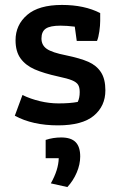

<svg xmlns="http://www.w3.org/2000/svg" viewBox="-20 -500 490 778"><path d="M40 -31 71 -115Q104 -99 142 -90Q180 -81 217 -81Q264 -81 295 -87Q303 -103 303 -127Q303 -146 296.5 -156.5Q290 -167 272 -174.5Q254 -182 216 -190Q157 -203 120.5 -219Q84 -235 63.5 -263Q43 -291 43 -337Q43 -399 90 -439.5Q137 -480 231 -480Q322 -480 386 -447V-415Q386 -397 382.5 -372.5Q379 -348 373 -334H291L283 -392Q251 -396 225 -396Q183 -396 165.5 -384Q148 -372 148 -344Q148 -317 169.5 -302Q191 -287 247 -276Q305 -264 338 -249.5Q371 -235 389 -207.5Q407 -180 407 -134Q407 -70 360 -31Q313 8 215 8Q112 8 40 -31ZM186 243Q217 188 218 141H165V67Q195 57 228 57Q268 57 286.5 76Q305 95 305 134Q305 166 291 199Q277 232 253 258Z"/></svg>

Font: Athiti SemiBold
Style: Regular
Weight: 600
Designer: CadsonDemak Team
Foundry: CadsonDemak
Version: Version 1.033